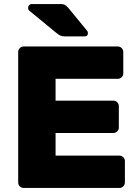

<svg xmlns="http://www.w3.org/2000/svg" viewBox="-20 -930 683 950"><path d="M255 -272H541Q552 -272 560 -280Q568 -288 568 -299V-405Q568 -416 560 -424Q552 -432 541 -432H255V-540H563Q574 -540 582 -548Q590 -556 590 -567V-673Q590 -684 582 -692Q574 -700 563 -700H97Q86 -700 78 -692Q70 -684 70 -673V-27Q70 -16 78 -8Q86 0 97 0H571Q582 0 590 -8Q598 -16 598 -27V-133Q598 -144 590 -152Q582 -160 571 -160H255ZM415 -766Q415 -750 399 -750H301Q287 -750 278.5 -754Q270 -758 259 -767L124 -878Q119 -883 119 -890Q119 -899 124 -904.5Q129 -910 138 -910H281Q293 -910 300 -906.5Q307 -903 318 -891L410 -779Q415 -774 415 -766Z"/></svg>

Font: Rubik
Style: Regular
Weight: 700
Designer: Hubert & Fischer
Foundry: Hubert & Fischer
Version: Version 1.100